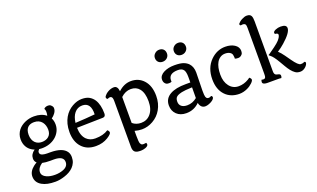

<svg xmlns="http://www.w3.org/2000/svg" viewBox="-105 -1486 3895 2359"><g transform="rotate(-20 1842.5 -306.5)"><path d="M240.7 -194.8Q222.2 -176.3 222.2 -158.7Q222.2 -141.1 232.4 -132.1Q242.7 -123 259.3 -118.2Q284.7 -111.3 315.4 -111.3H357.4Q516.6 -111.3 566.9 -35.2Q585.4 -6.8 585.4 33.9Q585.4 74.7 571.8 105.5Q558.1 136.2 535.2 159.9Q512.2 183.6 481.9 200.7Q451.7 217.8 418 228.5Q352.1 250.5 294.9 250.5Q237.8 250.5 195.1 241.5Q152.3 232.4 119.1 213.4Q47.4 171.9 47.4 94.2Q47.4 28.3 113.3 -23.9Q133.3 -39.6 155.8 -51.8Q129.4 -73.7 129.4 -110.8Q129.4 -168.9 187 -208.5Q102.5 -240.7 76.2 -323.7Q67.9 -351.1 67.9 -384.8Q67.9 -418.5 78.4 -448.2Q88.9 -478 107.2 -501.5Q125.5 -524.9 149.9 -542.5Q174.3 -560.1 202.1 -571.8Q256.8 -595.2 316.9 -595.2Q416 -595.2 475.1 -545.4Q481.4 -569.8 481.4 -595.7Q481.4 -621.6 470.2 -637.7Q489.3 -660.2 526.9 -660.2Q548.3 -660.2 561 -648.4Q585.4 -627.4 585.4 -606.7Q585.4 -585.9 579.1 -570.6Q572.8 -555.2 562.5 -541.5Q544.4 -516.1 515.6 -495.6Q535.2 -459 535.2 -410.9Q535.2 -362.8 513.9 -321.5Q492.7 -280.3 457 -251.5Q383.8 -192.4 276.4 -192.4Q261.7 -192.4 240.7 -194.8ZM392.6 -293.9Q428.2 -324.2 428.2 -379.9Q428.2 -441.4 396.5 -482.4Q360.4 -527.8 294.9 -527.8Q212.4 -527.8 188 -460.4Q179.7 -437.5 179.7 -403.8Q179.7 -370.1 189.7 -343.3Q199.7 -316.4 217 -299.1Q234.4 -281.7 256.8 -273.4Q279.3 -265.1 304.9 -265.1Q330.6 -265.1 353.3 -272.5Q376 -279.8 392.6 -293.9ZM217.3 -22.9Q153.3 20.5 153.3 75.7Q153.3 123.5 209 148.4Q253.4 168.9 318.4 168.9Q377.4 168.9 427.7 149.4Q493.7 123.5 493.7 64.9Q493.7 -13.7 366.2 -13.7L322.8 -13.2Q256.3 -13.2 217.3 -22.9Z M662.6 -262.7Q662.6 -321.8 674.8 -367.7Q687 -413.6 707.8 -450Q728.5 -486.3 756.6 -513.7Q784.7 -541 816.9 -559.1Q880.4 -595.2 941.9 -595.2Q1003.4 -595.2 1040.5 -573.5Q1077.6 -551.8 1101.1 -515.6Q1144.5 -446.8 1144.5 -332.5Q1144.5 -290 1108.9 -289.1L768.1 -281.7Q771 -175.8 822.8 -125Q866.7 -82 936.5 -82Q1040.5 -82 1105.5 -125.5Q1109.9 -125.5 1116.2 -118.2Q1128.4 -103.5 1128.4 -92.8Q1128.4 -69.3 1069.8 -32.7Q1002.4 9.3 912.6 9.3Q795.4 9.3 728.5 -65.4Q662.6 -138.7 662.6 -262.7ZM771 -344.7Q911.6 -351.6 1028.3 -362.8Q1033.7 -518.1 920.9 -518.1Q857.9 -518.1 817.9 -469.2Q781.2 -424.3 771 -344.7Z M1502.9 182.6Q1509.3 190.9 1509.3 203.6Q1509.3 216.3 1498 225.3Q1486.8 234.4 1470.7 240.2Q1439.9 251 1411.6 251Q1383.3 251 1364.7 247.1Q1346.2 243.2 1334 233.4Q1310.5 213.9 1310.5 167.5V-434.6Q1310.5 -480.5 1293.5 -491.7Q1286.6 -496.1 1275.4 -496.1Q1264.2 -496.1 1257.6 -492.7Q1251 -489.3 1246.8 -487.8Q1242.7 -486.3 1239.7 -488Q1236.8 -489.7 1233.9 -493.2Q1226.6 -502 1226.6 -510Q1226.6 -518.1 1232.7 -527.6Q1238.8 -537.1 1252.4 -549.6Q1266.1 -562 1283.7 -572.3Q1323.2 -595.2 1362.8 -595.2Q1410.6 -595.2 1418 -523.4Q1494.6 -595.2 1585 -595.2Q1684.6 -595.2 1748 -526.4Q1816.9 -452.1 1816.9 -319.3Q1816.9 -220.2 1772 -142.1Q1731 -70.8 1659.2 -30.3Q1590.3 9.3 1512.7 9.3Q1469.2 9.3 1419.4 -4.4V63.5Q1419.4 142.6 1428.5 160.9Q1437.5 179.2 1447 182.6Q1456.5 186 1469 186Q1481.4 186 1502.9 182.6ZM1419.4 -447.3V-108.4Q1465.8 -68.8 1531.2 -68.8Q1607.4 -68.8 1655.3 -125Q1706.1 -185.1 1706.1 -288.6Q1706.1 -397.5 1661.1 -453.1Q1621.1 -503.4 1549.8 -503.4Q1478.5 -503.4 1419.4 -447.3Z M1921.9 0ZM2266.6 -62Q2195.3 9.3 2094.2 9.3Q2016.1 9.3 1969.2 -35.6Q1921.9 -81.1 1921.9 -153.3Q1921.9 -243.2 2002 -288.1Q2074.2 -329.1 2205.6 -329.1H2266.6Q2267.1 -347.7 2267.1 -365.2V-401.9Q2267.1 -467.3 2248 -494.1Q2226.6 -524.4 2174.8 -524.4Q2056.2 -524.4 2052.7 -439.5Q2052.2 -426.3 2053.2 -417.5Q2043.5 -409.7 2020.3 -409.7Q1997.1 -409.7 1986.6 -415Q1976.1 -420.4 1968.3 -429.7Q1951.7 -448.7 1951.7 -478.3Q1951.7 -507.8 1969 -530Q1986.3 -552.2 2016.1 -566.4Q2074.2 -595.2 2153.3 -595.2Q2232.4 -595.2 2272.2 -579.8Q2312 -564.5 2335.4 -539.1Q2377 -494.1 2377 -418.5L2372.1 -184.1Q2372.1 -120.1 2378.2 -103Q2384.3 -85.9 2392.8 -80.1Q2401.4 -74.2 2413.8 -74.2Q2426.3 -74.2 2434.1 -78.1L2447.8 -84.5Q2454.6 -86.9 2459.7 -78.9Q2464.8 -70.8 2464.8 -64.7Q2464.8 -58.6 2459.7 -48.8Q2454.6 -39.1 2440.7 -28.1Q2426.8 -17.1 2409.2 -8.8Q2312 37.1 2276.9 -30.3Q2269.5 -43.5 2266.6 -62ZM2265.1 -126Q2265.1 -196.3 2266.1 -265.6Q2164.6 -261.7 2128.2 -252.7Q2091.8 -243.7 2075.7 -235.4Q2059.6 -227.1 2050.3 -215.8Q2035.2 -197.3 2035.2 -159.9Q2035.2 -122.6 2061.5 -100.3Q2087.9 -78.1 2137.2 -78.1Q2207 -78.1 2265.1 -126ZM2283.7 -684.1Q2267.1 -684.1 2253.2 -689.2Q2239.3 -694.3 2229 -704.1Q2207.5 -724.6 2207.5 -759.3Q2207.5 -792.5 2232.4 -815.4Q2257.3 -838.4 2291.5 -838.4Q2325.7 -838.4 2346.2 -817.9Q2366.7 -797.4 2366.7 -762.2Q2366.7 -729 2341.8 -706.1Q2317.9 -684.1 2283.7 -684.1ZM2036.1 -684.1Q2019.5 -684.1 2005.6 -689.2Q1991.7 -694.3 1981.4 -704.1Q1960 -724.6 1960 -759.3Q1960 -792.5 1985.4 -815.4Q2009.8 -838.4 2043.9 -838.4Q2078.1 -838.4 2098.6 -817.9Q2119.1 -797.4 2119.1 -762.2Q2119.1 -729 2094.7 -706.1Q2070.3 -684.1 2036.1 -684.1Z M2880.9 -417 2881.3 -434.6Q2881.3 -443.8 2877 -466.1Q2872.6 -488.3 2848.9 -502.4Q2825.2 -516.6 2788.8 -516.6Q2752.4 -516.6 2724.4 -498.3Q2696.3 -480 2678.7 -449.2Q2645.5 -390.6 2645.5 -292.5Q2645.5 -199.7 2690.4 -141.6Q2736.3 -82 2811.5 -82Q2879.9 -82 2942.4 -119.6Q2957.5 -128.9 2965.8 -135.7Q2970.7 -135.7 2977.1 -127.9Q2989.3 -113.8 2989.3 -105.2Q2989.3 -96.7 2982.4 -85.7Q2975.6 -74.7 2962.6 -62.3Q2949.7 -49.8 2931.6 -37.1Q2913.6 -24.4 2891.1 -14.2Q2839.8 9.3 2786.1 9.3Q2732.4 9.3 2685.8 -9Q2639.2 -27.3 2605.5 -63Q2533.2 -138.7 2533.2 -271Q2533.2 -421.4 2625 -512.7Q2708.5 -595.2 2817.9 -595.2Q2889.6 -595.2 2937.5 -564.5Q2987.8 -532.2 2987.8 -479.5Q2987.8 -450.7 2975.1 -436Q2953.1 -410.2 2924.1 -410.2Q2895 -410.2 2880.9 -417Z M3335.9 2.4Q3326.2 0 3304.7 0H3158.2Q3111.3 0 3098.1 -16.6Q3092.8 -22.9 3092.8 -31.2Q3092.8 -51.8 3100.6 -61.5Q3112.3 -57.6 3127.4 -57.6Q3142.6 -57.6 3149.9 -69.8Q3157.2 -82 3156.7 -115.2V-720.2Q3156.7 -753.9 3149.9 -763.7Q3139.6 -779.3 3113.8 -779.3Q3106 -779.3 3097.9 -777.6Q3089.8 -775.9 3085.7 -778.1Q3081.5 -780.3 3079.1 -784.2Q3072.8 -793.9 3080.3 -804Q3087.9 -814 3102.1 -825.2Q3116.2 -836.4 3133.3 -844.7Q3169.9 -863.8 3196.5 -863.8Q3223.1 -863.8 3236.1 -856Q3249 -848.1 3255.4 -835Q3266.1 -813.5 3266.1 -765.6V-110.4Q3266.1 -69.8 3290.5 -60.5Q3297.4 -57.6 3306.9 -55.7Q3316.4 -53.7 3324.2 -51Q3332 -48.3 3336.4 -44.9Q3343.8 -38.6 3343.8 -24.4Q3343.8 -7.3 3335.9 2.4ZM3542.5 -595.2Q3618.7 -595.2 3618.7 -548.3Q3618.7 -489.3 3500 -385.3Q3454.1 -344.7 3407.7 -315.9Q3439 -287.1 3471.7 -241.2L3522.9 -168.9Q3587.4 -76.7 3620.1 -76.7Q3647 -76.7 3655.5 -82Q3664.1 -87.4 3668 -87.9Q3671.9 -88.4 3678.2 -84.5Q3684.6 -80.6 3684.6 -71.3Q3684.6 -62 3677 -48.1Q3669.4 -34.2 3655.8 -21.5Q3622.6 9.3 3584 9.3Q3545.4 9.3 3519 -9Q3492.7 -27.3 3469.7 -56.4Q3446.8 -85.4 3426.3 -121.1L3385.7 -190.4Q3336.4 -275.4 3301.3 -300.8Q3280.8 -314.9 3287.6 -318.8L3301.8 -326.7L3380.4 -382.8Q3430.7 -420.4 3449.7 -441.9Q3486.8 -483.4 3486.8 -511.2Q3486.8 -530.8 3447.8 -533.7Q3442.9 -541.5 3442.9 -550.3Q3442.9 -559.1 3452.4 -567.6Q3461.9 -576.2 3476.6 -582Q3507.8 -595.2 3542.5 -595.2Z"/></g></svg>

Font: Quando
Style: Regular
Weight: 400
Version: Version 1.002